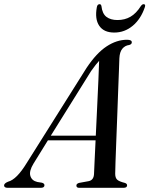

<svg xmlns="http://www.w3.org/2000/svg" viewBox="-58 -900 716 920"><path d="M102.5 -116Q80.5 -80 87.5 -57Q94.5 -34 121 -28L143 -24.5Q155 -21 155 -12.5Q155 0 137 0H-20.5Q-38.5 0 -38.5 -11.5Q-38.5 -21.5 -19 -29.5Q22 -40 70 -119L357 -575Q404 -645.5 452.5 -677.5Q501 -709.5 550.5 -709.5Q574 -709.5 573.5 -697Q573.5 -688 561.5 -684.5Q541 -682 528.2 -666.5Q515.5 -651 514 -621Q513.5 -606 512 -564.2Q510.5 -522.5 508.2 -465Q506 -407.5 503.8 -344.8Q501.5 -282 499.2 -224.2Q497 -166.5 495.5 -124.5Q494 -82.5 494 -67.5Q494 -48.5 503 -39.5Q512 -30.5 540.5 -23.5Q551 -20 551 -12Q551 0 533.5 0H321.5Q308 0 308 -11Q308 -19.5 320.5 -23.5L367 -32Q391 -37 392.5 -66Q393 -83 395.2 -126.8Q397.5 -170.5 400 -227.5H171.5ZM378.5 -559.5 185.5 -250H401Q404 -316 407.5 -386.5Q411 -457 413.5 -516.5Q416 -576 417 -608.5Q410 -601 400.5 -589.2Q391 -577.5 378.5 -559.5ZM505 -804Q540 -804 567.2 -819.8Q594.5 -835.5 617 -871Q623.5 -880 630 -880Q641 -880 636 -865.5Q617 -809 578 -776.5Q539 -744 489.5 -744Q439.5 -744 417.5 -776.5Q395.5 -809 406 -865.5Q408.5 -880 419.5 -880Q426 -880 428 -871Q432 -834.5 452 -819.2Q472 -804 505 -804Z"/></svg>

Font: Fraunces 72pt S000
Style: Italic
Weight: 400
Italic angle: -16°
Version: Version 1.000; ttfautohint (v1.8.3)